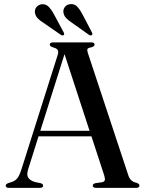

<svg xmlns="http://www.w3.org/2000/svg" viewBox="-20 -904 702 924"><path d="M187.5 -11Q187.5 0 172 0H22.5Q7.5 0 7.5 -11Q7.5 -18 19 -22.5L40 -29.5Q54 -34.5 63.8 -46.8Q73.5 -59 83 -88.5L257 -637.5Q262.5 -654 258.2 -662.5Q254 -671 237 -675.5Q219.5 -681 219.5 -689Q219.5 -700 235.5 -700H419.5Q435 -700 435 -689.5Q435 -680 418.5 -676Q403.5 -673.5 401 -668.2Q398.5 -663 402.5 -650L597.5 -60.5Q607.5 -29.5 636.5 -24.5Q651 -20 651 -11Q651 0 635.5 0H442Q426.5 0 426.5 -11Q426.5 -19.5 439.5 -22.5L471 -27Q483 -30 484.5 -37.2Q486 -44.5 481.5 -60L420 -248H165.5L116 -91Q107 -63.5 115.5 -49.5Q124 -35.5 148 -28L175 -22.5Q187.5 -19 187.5 -11ZM174 -274.5H411L290.5 -643.5ZM376 -836.5 422 -749Q427 -739.5 422.5 -735.5Q417 -731 408 -736.5L327 -794Q310 -805 298.2 -817.2Q286.5 -829.5 285 -846.5Q284 -861 293.5 -872Q303 -883 319 -884Q337.5 -886 350.8 -872.8Q364 -859.5 376 -836.5ZM239 -836.5 286 -749Q291 -740 287 -735.5Q281.5 -731 272.5 -736.5L191 -793Q173.5 -803.5 161.8 -815.5Q150 -827.5 148 -844.5Q146.5 -859.5 156 -870.5Q165.5 -881.5 181 -883.5Q199.5 -885.5 213 -872.5Q226.5 -859.5 239 -836.5Z"/></svg>

Font: Fraunces 72pt S000
Style: Regular
Weight: 400
Version: Version 1.000; ttfautohint (v1.8.3)